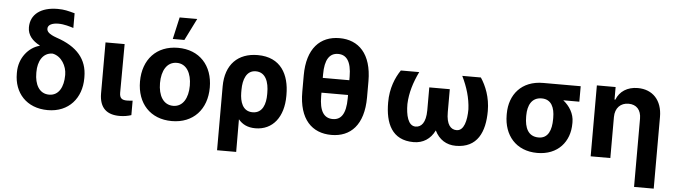

<svg xmlns="http://www.w3.org/2000/svg" viewBox="-55 -1027 5175 1471"><g transform="rotate(5 2532.5 -291.0)"><path d="M328.5 9.9C491.1 9.9 586.3 -106.5 586.3 -257.1V-267C586.3 -403.8 508.2 -495.4 348 -549C283 -571.7 271.3 -593 271.7 -612.2C271.3 -640.3 303.6 -657 352.6 -657C397.4 -657 442.8 -642.4 469.1 -634.2V-747.2C418.7 -760.7 388.8 -769.2 337.7 -769.2C208.5 -769.2 129.3 -709.5 129.6 -609.4C129.3 -550.4 167.6 -507.8 223.7 -478.7L224.8 -475.9C140.3 -454.5 67.8 -368.6 68.2 -258.5V-248.6C67.8 -102.3 163 9.9 328.5 9.9ZM216.6 -265.6V-273.8C216.3 -354 252.1 -424.7 328.5 -424.7C398.4 -411.2 437.9 -336.3 438.2 -273.8V-265.6C437.9 -181.1 404.5 -109 328.5 -109C251.1 -109 216.3 -180.4 216.6 -265.6Z M724.4 -545.5V-152.7C725.1 -39.1 784.8 6.4 880.3 6.4C914.1 6.4 945.3 0.7 970.2 -7.8V-119C959.2 -117.9 946 -116.1 927.2 -116.1C889.9 -116.1 870 -127.1 869.7 -170.8L871.4 -545.5Z M1013.5 -270.6C1013.5 -102.6 1116.5 10.7 1282 10.7C1447.4 10.7 1550.4 -102.6 1550.4 -270.6C1550.4 -439.6 1447.4 -552.6 1282 -552.6C1116.5 -552.6 1013.5 -439.6 1013.5 -270.6ZM1167.3 -271.7C1167.3 -366.8 1206.3 -437.1 1282.7 -437.1C1357.6 -437.1 1396.7 -366.8 1396.7 -271.7C1396.7 -176.5 1357.6 -106.5 1282.7 -106.5C1206.3 -106.5 1167.3 -176.5 1167.3 -271.7ZM1235.4 -616.8H1324.6L1408.7 -785.5H1273.4Z M1647.7 203.1H1794.7L1794 -47.9C1824.2 -11 1865.8 9.9 1924.7 9.9C2059.3 9.9 2140.3 -96.6 2140.3 -257.1V-267C2140.3 -420.5 2073.9 -550.4 1895.2 -550.4C1744 -550.4 1648.1 -457.4 1647.7 -288.4ZM1793.7 -274.5C1793.7 -355.1 1820 -425.4 1891 -425.4C1967 -425.4 1993.3 -351.6 1992.9 -267V-257.1C1993.3 -185.4 1971.2 -110.4 1893.1 -110.4C1814.3 -110.4 1794.7 -186.4 1793.7 -251.8Z M2509.6 9.9C2656.6 9.9 2756.7 -88.1 2757.1 -300.1V-425.1C2756.7 -635.7 2654.8 -734.4 2508.2 -734.4C2360.4 -734.4 2258.9 -634.6 2259.2 -425.1V-300.1C2258.9 -88.1 2360.8 9.9 2509.6 9.9ZM2406.2 -280.9V-306.1H2610.4V-280.9C2610.1 -157 2571 -112.2 2509.6 -112.2C2442.1 -112.2 2405.9 -163.7 2406.2 -280.9ZM2508.2 -612.9C2570.3 -612.9 2610.1 -566.4 2610.4 -446.7V-419.7H2406.2V-446.7C2405.9 -560.4 2441.8 -612.9 2508.2 -612.9Z M2921.5 -277C2921.2 -116.1 2974.8 9.9 3141.7 9.9C3214.1 9.9 3271 -26.3 3304 -94.1C3337 -26.3 3393.8 9.9 3466.3 9.9C3632.5 9.9 3687.9 -115.4 3687.9 -277C3687.9 -382.8 3652.3 -468.8 3612.6 -528.4H3469.5C3509.9 -445.7 3534.8 -363.6 3538.7 -277C3538.7 -191.1 3519.2 -110.1 3462 -110.1C3417.6 -110.1 3382.8 -145.6 3383.2 -242.2V-418.3H3225.5V-242.2C3225.1 -145.6 3190 -110.1 3146.7 -110.1C3088.1 -110.1 3069.6 -193.2 3069.6 -277C3072.8 -363.6 3098.4 -445 3138.5 -528.4H2997.2C2957.7 -470.5 2921.2 -385.3 2921.5 -277Z M3834.5 -258.5C3834.9 -105.8 3927.2 9.9 4093 9.9C4251.8 9.9 4342 -98.7 4341.6 -238.6V-248.6C4342 -313.2 4305.4 -371.4 4256.7 -409.4H4380.3V-528.4H4091.6C3926.1 -528.4 3834.9 -416.9 3834.5 -269.9ZM3984.4 -269.9C3984.7 -345.2 4013.1 -409.4 4091.6 -409.4C4166.9 -409.4 4191.8 -345.2 4191.8 -269.9V-258.5C4191.8 -175.8 4166.9 -109 4093 -109C4011.4 -109 3984.7 -175.8 3984.4 -258.5Z M4503.2 0H4654.5V-315.3C4654.5 -385.7 4697.1 -426.8 4757.8 -426.8C4818.9 -426.8 4854.8 -387.1 4854.8 -320.3V204.5H5006V-347.3C5006 -474.8 4932.2 -552.6 4817.8 -552.6C4737.2 -552.6 4678.3 -513.1 4653.8 -449.2H4647.4V-545.5H4503.2Z"/></g></svg>

Font: Inter-Hewn
Style: Bold
Weight: 700
Designer: Rasmus Andersson
Foundry: rsms
Version: Version 3.012;git-f93a4a705